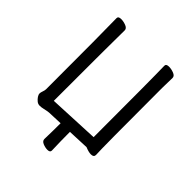

<svg xmlns="http://www.w3.org/2000/svg" viewBox="-241 -857 1181 1181"><g transform="rotate(45 349.5 -266.5)"><path d="M372.1 179.2Q353 179.2 332.5 170.7Q312 162.1 312 145Q314 71.8 314 5.9L216.8 9.8Q196.8 12.2 179 16.6Q161.1 21 147 21Q131.8 21 120.4 11.5Q108.9 2 100.8 -10Q92.8 -22 92.8 -32.2Q92.8 -41 97.9 -54.9Q103 -68.8 103 -79.1Q103 -588.9 100.1 -694.8Q100.1 -710.9 125 -710.9Q145 -710.9 167 -702.4Q189 -693.8 189 -676.8Q187 -587.9 187 -62L518.1 -77.1Q518.1 -589.8 515.1 -695.8Q515.1 -711.9 540 -711.9Q560.1 -711.9 582 -703.4Q604 -694.8 604 -678.2L602.1 -588.9Q602.1 -61 606 -9.8Q606 9.8 581.1 9.8Q561 9.8 530.8 -2.9L392.1 2.9Q392.1 80.1 395 163.1Q395 179.2 372.1 179.2Z"/></g></svg>

Font: LXGW WenKai Screen
Style: Regular
Weight: 400
Designer: LXGW / Fontworks Inc.
Foundry: LXGW / Fontworks Inc.
Version: Version 1.510;January 18,2025